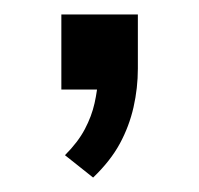

<svg xmlns="http://www.w3.org/2000/svg" viewBox="-20 -124 276 266"><path d="M109 122 70 91Q88 73 97.5 55Q107 37 111 19Q115 1 116 -16L133 0H65V-104H171V-29Q171 -2 165 24.5Q159 51 146 75Q133 99 109 122Z"/></svg>

Font: Nunito Sans 11pt
Style: Regular
Weight: 400
Version: Version 3.101;gftools[0.9.27]